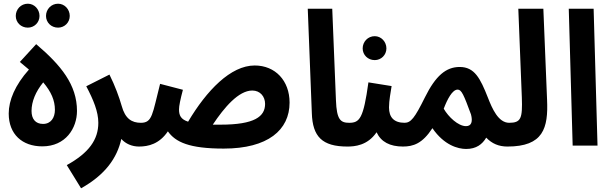

<svg xmlns="http://www.w3.org/2000/svg" viewBox="-20 -785 3299 1035"><path d="M293 -636C328 -636 356 -664 356 -699C356 -735 328 -765 293 -765C256 -765 228 -735 228 -699C228 -664 256 -636 293 -636ZM130 -636C165 -636 193 -664 193 -699C193 -735 165 -765 130 -765C93 -765 65 -735 65 -699C65 -664 93 -636 130 -636ZM208 4C334 4 395 -94 395 -187C395 -328 309 -433 175 -547L87 -451L136 -410C61 -326 27 -244 27 -173C27 -61 100 4 208 4ZM212 -117C171 -117 150 -144 150 -187C150 -237 172 -291 213 -341C256 -290 276 -244 276 -193C276 -151 255 -117 212 -117Z M417 230C546 158 611 68 634 -36C657 -10 691 5 730 5C776 5 801 -21 801 -61C801 -95 780 -123 740 -123C690 -123 655 -145 636 -214C623 -260 600 -323 570 -383L445 -320C484 -246 510 -183 510 -123C510 -33 460 39 340 105Z M1186 16C1424 16 1541 -84 1541 -232C1541 -350 1464 -432 1353 -432C1223 -432 1094 -297 994 -129C954 -142 945 -164 945 -195C945 -214 952 -248 966 -301L843 -333C801 -169 802 -123 739 -123L729 5C780 5 839 -9 885 -77C926 -19 1000 16 1186 16ZM1340 -297C1383 -297 1409 -264 1409 -225C1409 -157 1353 -113 1169 -113C1154 -113 1140 -113 1127 -113C1189 -206 1266 -297 1340 -297Z M1853 5C1899 5 1924 -21 1924 -61C1924 -97 1904 -123 1863 -123C1815 -123 1795 -140 1791 -244L1771 -738H1639L1661 -175C1665 -49 1716 5 1853 5Z M2000 -461C2035 -461 2063 -489 2063 -524C2063 -560 2035 -590 2000 -590C1963 -590 1935 -560 1935 -524C1935 -489 1963 -461 2000 -461ZM1852 5C1891 5 1961 0 2010 -72C2034 -20 2082 5 2153 5C2199 5 2223 -21 2223 -61C2223 -95 2203 -123 2162 -123C2103 -123 2077 -153 2077 -206C2077 -243 2086 -288 2091 -321L1966 -341C1939 -146 1919 -123 1862 -123Z M2151 5C2208 5 2257 -11 2311 -94C2374 -2 2449 18 2493 18C2547 18 2580 -7 2601 -43C2632 -11 2668 5 2716 5C2761 5 2787 -23 2787 -61C2787 -95 2766 -123 2725 -123C2666 -123 2633 -200 2610 -259C2569 -363 2538 -424 2458 -424C2384 -424 2328 -376 2271 -261C2215 -148 2195 -123 2160 -123ZM2372 -199C2391 -249 2418 -302 2447 -302C2468 -302 2480 -274 2519 -168C2529 -130 2522 -105 2492 -105C2450 -105 2397 -155 2372 -199Z M2715 5C2909 5 2936 -94 2929 -248L2909 -738H2774L2793 -260C2797 -147 2789 -123 2724 -123Z M3067 0H3201L3180 -738H3046Z"/></svg>

Font: Noto Sans Arabic UI XCn
Style: Bold
Weight: 700
Width: 2
Designer: Monotype Design Team, Nadine Chahine and Nizar Qandah
Foundry: Monotype Imaging Inc.
Version: Version 2.010